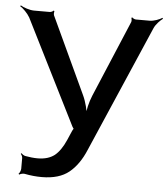

<svg xmlns="http://www.w3.org/2000/svg" viewBox="-69 -710 672 766"><g transform="rotate(5 267.0 -327.5)"><path d="M501 -649H446C441 -649 433 -653 431 -656L427 -654C429 -651 430 -641 428 -637L299 -331C288 -305 279 -268 280 -248H284C283 -268 274 -305 262 -330L119 -637C117 -642 118 -651 119 -654L116 -656C114 -653 106 -649 101 -649H38C20 -649 -5 -658 -16 -665L-19 -662C-7 -655 12 -636 21 -620L231 -201C232 -199 237 -191 239 -191V-195C237 -195 232 -187 231 -184L215 -147C202 -117 187 -96 171 -83C154 -70 132 -63 103 -63C87 -63 71 -65 54 -68C48 -69 41 -74 38 -78L35 -75C38 -72 42 -65 42 -59V-16C42 -9 37 2 33 5L36 8C40 5 50 2 57 3C82 8 105 10 126 10C173 10 209 -1 235 -22C261 -43 283 -74 300 -115L519 -621C526 -637 543 -654 553 -661L551 -665C541 -658 518 -649 501 -649Z"/></g></svg>

Font: Gamestation Storm
Style: Regular
Weight: 400
Designer: Jonas Hecksher
Foundry: Jonas Hecksher, Playtypeª, e-types AS
Version: Version 1.003